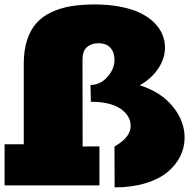

<svg xmlns="http://www.w3.org/2000/svg" viewBox="-23 -812 840 841"><path d="M392.1 -792.5Q455.1 -792.5 507.1 -782Q559.1 -771.5 594.5 -753.7Q629.9 -735.8 653.8 -711.4Q677.7 -687 688.7 -659.9Q699.7 -632.8 699.7 -603.5Q699.7 -556.6 670.4 -512.2Q641.1 -467.8 589.4 -438.5Q682.6 -408.7 734.1 -345.2Q785.6 -281.7 785.6 -209.5Q785.6 -166 766.4 -127.2Q747.1 -88.4 710.2 -57.9Q673.3 -27.3 613.8 -9.3Q554.2 8.8 479 8.8L478.5 -170.4Q549.3 -210.4 549.3 -260.3Q549.3 -305.2 504.9 -335.7Q460.4 -366.2 375 -366.2L373.5 -439.9Q416.5 -439.9 447.5 -475.1Q478.5 -510.3 478.5 -548.8Q478.5 -582 460.9 -602.3Q443.4 -622.6 407.2 -622.6Q377.4 -622.6 357.9 -605.7Q338.4 -588.9 338.4 -552.2L338.9 -170.4Q400.4 -170.4 412.6 -170.9V0H-2.9V-180.2H81.1V-533.2Q81.1 -591.8 95.5 -636.2Q109.9 -680.7 136 -710.2Q162.1 -739.7 201.7 -758.3Q241.2 -776.9 287.4 -784.7Q333.5 -792.5 392.1 -792.5Z"/></svg>

Font: Bevan
Style: Regular
Weight: 400
Foundry: vernon adams
Version: Version 1.000